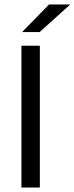

<svg xmlns="http://www.w3.org/2000/svg" viewBox="-20 -845 335 865"><path d="M159.5 0H76.5V-639H159.5ZM201 -825H295V-823.5L158.5 -700.5H80.5V-701.5Z"/></svg>

Font: Anek Telugu
Style: Regular
Weight: 400
Designer: Omkar Bhoir (Telugu), Yesha Goshar (Latin)
Foundry: Ek Type
Version: Version 1.003